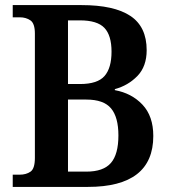

<svg xmlns="http://www.w3.org/2000/svg" viewBox="-20 -734 666 754"><path d="M30 0V-48H57Q83 -48 100 -60Q117 -72 117 -114V-602Q117 -642 99.5 -654Q82 -666 58 -666H30V-714H300Q428 -714 492 -671.5Q556 -629 556 -537Q556 -473 519.5 -435.5Q483 -398 431 -384V-380Q497 -368 539.5 -323Q582 -278 582 -200Q582 0 325 0ZM247 -404H294Q363 -404 390.5 -435.5Q418 -467 418 -531Q418 -595 390 -624.5Q362 -654 294 -654H247ZM247 -60H319Q386 -60 415.5 -94Q445 -128 445 -202Q445 -274 416 -308.5Q387 -343 319 -343H247Z"/></svg>

Font: Noto Serif SemiCondensed SemiBold
Style: Regular
Weight: 600
Width: 4
Designer: Monotype Design Team
Foundry: Monotype Imaging Inc.
Version: Version 2.013; ttfautohint (v1.8.4.7-5d5b)